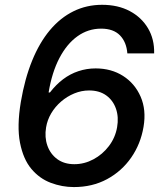

<svg xmlns="http://www.w3.org/2000/svg" viewBox="-20 -757 669 787"><path d="M282.7 9.8Q234.4 9.8 188.2 -7.6Q142.1 -24.9 108.6 -64.7Q75.2 -104.5 62 -171.9Q48.8 -239.3 65.4 -339.4Q81.5 -434.1 111.6 -508.1Q141.6 -582 184.3 -633.1Q227.1 -684.1 281 -710.7Q335 -737.3 398.4 -737.3Q463.4 -737.3 511.7 -711.7Q560.1 -686 586.7 -641.1Q613.3 -596.2 611.8 -538.1H502Q498.5 -584.5 471.7 -612.1Q444.8 -639.6 394.5 -639.6Q341.3 -639.6 297.6 -608.4Q253.9 -577.1 223.4 -518.8Q192.9 -460.4 179.2 -377.9H184.6Q209.5 -410.2 238.5 -432.1Q267.6 -454.1 301.5 -465.3Q335.4 -476.6 372.1 -476.6Q436 -476.6 484.4 -445.8Q532.7 -415 556.4 -360.8Q580.1 -306.6 568.4 -237.3Q556.6 -167 517.8 -111.1Q479 -55.2 418.9 -22.7Q358.9 9.8 282.7 9.8ZM284.7 -84Q325.7 -84 363 -104Q400.4 -124 426.5 -158.4Q452.6 -192.9 460 -235.4Q467.3 -277.3 455.3 -311.5Q443.4 -345.7 415.3 -366Q387.2 -386.2 345.2 -386.2Q314 -386.2 284.4 -374Q254.9 -361.8 230.5 -340.8Q206.1 -319.8 189.9 -292.5Q173.8 -265.1 168.9 -234.9Q162.1 -194.3 174.3 -159.9Q186.5 -125.5 214.8 -104.7Q243.2 -84 284.7 -84Z"/></svg>

Font: Inter Medium
Style: Italic
Weight: 500
Italic angle: -9.3988°
Designer: Rasmus Andersson
Foundry: rsms
Version: Version 4.001;git-66647c0bb